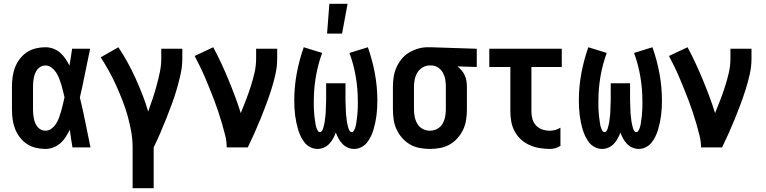

<svg xmlns="http://www.w3.org/2000/svg" viewBox="-20 -777 4040 1012"><path d="M219 8Q194 8 168.5 2Q143 -4 121.5 -18.5Q100 -33 84 -54Q68 -75 59 -99Q50 -123 46.5 -148.5Q43 -174 43 -200V-320Q43 -346 46.5 -371.5Q50 -397 59 -421Q68 -445 84 -466Q100 -487 121.5 -501.5Q143 -516 168.5 -522Q194 -528 219 -528Q241 -528 261 -520.5Q281 -513 297 -499Q313 -485 325 -467.5Q337 -450 346 -431Q350 -453 353.5 -475.5Q357 -498 360 -520H455Q441 -456 428.5 -391.5Q416 -327 401 -263Q417 -198 430 -132Q443 -66 457 0H362Q358 -23 354.5 -46.5Q351 -70 348 -93Q338 -74 326.5 -55.5Q315 -37 298.5 -22.5Q282 -8 261.5 0Q241 8 219 8ZM219 -88Q237 -88 252 -99.5Q267 -111 276.5 -126.5Q286 -142 292 -159Q298 -176 303 -193.5Q308 -211 312 -228.5Q316 -246 320 -264Q316 -281 312 -298Q308 -315 303 -331.5Q298 -348 291.5 -364.5Q285 -381 275.5 -395.5Q266 -410 251.5 -421Q237 -432 219 -432Q207 -432 196 -426.5Q185 -421 177.5 -411.5Q170 -402 165.5 -391Q161 -380 158.5 -368Q156 -356 155 -344Q154 -332 154 -320V-200Q154 -188 155 -176Q156 -164 158.5 -152Q161 -140 165.5 -129Q170 -118 177.5 -108.5Q185 -99 196 -93.5Q207 -88 219 -88Z M679 215V0Q679 -42 671.5 -84Q664 -126 652.5 -167Q641 -208 625.5 -247.5Q610 -287 592.5 -326Q575 -365 554.5 -402Q534 -439 511 -475L604 -528Q630 -489 652.5 -448Q675 -407 694.5 -364Q714 -321 731 -277.5Q748 -234 761 -189Q773 -222 784.5 -256.5Q796 -291 805.5 -326Q815 -361 822.5 -396.5Q830 -432 830 -468V-520H941V-468Q941 -427 932 -386.5Q923 -346 911.5 -306.5Q900 -267 885.5 -228Q871 -189 856 -151Q841 -113 824.5 -75Q808 -37 790 0V215Z M1175 0Q1175 -32 1167 -63.5Q1159 -95 1150 -126Q1141 -157 1131 -187Q1121 -217 1109.5 -247.5Q1098 -278 1086 -307.5Q1074 -337 1061.5 -366.5Q1049 -396 1035 -425Q1021 -454 1006 -482L1104 -528Q1126 -487 1146 -444Q1166 -401 1184 -357.5Q1202 -314 1218.5 -270Q1235 -226 1249 -181Q1263 -215 1276.5 -250Q1290 -285 1301.5 -321Q1313 -357 1321.5 -393.5Q1330 -430 1330 -468V-520H1441V-468Q1441 -427 1432 -386.5Q1423 -346 1410.5 -306.5Q1398 -267 1383.5 -228Q1369 -189 1353.5 -151Q1338 -113 1321 -75Q1304 -37 1286 0Z M1653 8Q1634 8 1616 -1Q1598 -10 1586 -25Q1574 -40 1565.5 -57.5Q1557 -75 1551.5 -93.5Q1546 -112 1542 -131Q1538 -150 1535.5 -169.5Q1533 -189 1532 -208.5Q1531 -228 1531 -247Q1531 -319 1544 -389.5Q1557 -460 1581 -528L1678 -498Q1656 -438 1645 -374Q1634 -310 1634 -245Q1634 -238 1634 -231Q1634 -224 1634 -216.5Q1634 -209 1634.5 -202Q1635 -195 1635.5 -187.5Q1636 -180 1636.5 -173Q1637 -166 1638 -158.5Q1639 -151 1640 -144Q1641 -137 1642 -129.5Q1643 -122 1644.5 -115Q1646 -108 1648.5 -101.5Q1651 -95 1655 -88Q1659 -81 1666 -81Q1673 -81 1677 -87Q1681 -93 1683 -99.5Q1685 -106 1686.5 -112.5Q1688 -119 1689.5 -125.5Q1691 -132 1692 -139Q1693 -146 1693.5 -152.5Q1694 -159 1695 -165.5Q1696 -172 1696.5 -179Q1697 -186 1697 -192.5Q1697 -199 1697.5 -206Q1698 -213 1698 -219.5Q1698 -226 1698.5 -233Q1699 -240 1699 -246.5Q1699 -253 1699 -260V-338H1801V-260Q1801 -253 1801 -246.5Q1801 -240 1801.5 -233Q1802 -226 1802 -219.5Q1802 -213 1802.5 -206Q1803 -199 1803 -192.5Q1803 -186 1803.5 -179Q1804 -172 1805 -165.5Q1806 -159 1806.5 -152.5Q1807 -146 1808 -139Q1809 -132 1810.5 -125.5Q1812 -119 1813.5 -112.5Q1815 -106 1817 -99.5Q1819 -93 1823 -87Q1827 -81 1834 -81Q1841 -81 1845 -88Q1849 -95 1851.5 -101.5Q1854 -108 1855.5 -115Q1857 -122 1858 -129.5Q1859 -137 1860 -144Q1861 -151 1862 -158.5Q1863 -166 1863.5 -173Q1864 -180 1864.5 -187.5Q1865 -195 1865.5 -202Q1866 -209 1866 -216.5Q1866 -224 1866 -231Q1866 -238 1866 -245Q1866 -310 1855 -374Q1844 -438 1822 -498L1919 -528Q1943 -460 1956 -389.5Q1969 -319 1969 -247Q1969 -228 1968 -208.5Q1967 -189 1964.5 -169.5Q1962 -150 1958 -131Q1954 -112 1948.5 -93.5Q1943 -75 1934.5 -57.5Q1926 -40 1914 -25Q1902 -10 1884 -1Q1866 8 1847 8Q1829 8 1813 1Q1797 -6 1785 -18.5Q1773 -31 1764.5 -46.5Q1756 -62 1750 -78Q1744 -62 1735.5 -46.5Q1727 -31 1715 -18.5Q1703 -6 1687 1Q1671 8 1653 8ZM1704 -600 1716 -757H1812L1783 -600Z M2246 8Q2219 8 2192 3Q2165 -2 2141.5 -15.5Q2118 -29 2100 -49.5Q2082 -70 2070.5 -94.5Q2059 -119 2055 -146Q2051 -173 2051 -200V-320Q2051 -346 2055 -372Q2059 -398 2069.5 -421.5Q2080 -445 2096.5 -465.5Q2113 -486 2135.5 -499.5Q2158 -513 2183 -520.5Q2208 -528 2234 -528H2250L2493 -520V-424L2391 -427Q2403 -418 2413 -406Q2423 -394 2429.5 -380Q2436 -366 2438.5 -350.5Q2441 -335 2441 -320V-200Q2441 -173 2437 -146Q2433 -119 2421.5 -94.5Q2410 -70 2392 -49.5Q2374 -29 2350.5 -15.5Q2327 -2 2300 3Q2273 8 2246 8ZM2246 -88Q2266 -88 2284 -97.5Q2302 -107 2312 -124Q2322 -141 2326 -160.5Q2330 -180 2330 -200V-320Q2330 -339 2327 -357.5Q2324 -376 2315 -392.5Q2306 -409 2290.5 -420Q2275 -431 2256 -432H2244Q2225 -432 2207.5 -421.5Q2190 -411 2180 -394.5Q2170 -378 2166 -358.5Q2162 -339 2162 -320V-200Q2162 -180 2166 -160.5Q2170 -141 2180 -124Q2190 -107 2208 -97.5Q2226 -88 2246 -88Z M2878 8Q2851 8 2824 3.5Q2797 -1 2772 -12Q2747 -23 2726.5 -41.5Q2706 -60 2693 -84Q2680 -108 2675 -135Q2670 -162 2670 -189V-424H2559V-520H2941V-424H2781V-189Q2781 -169 2786.5 -149.5Q2792 -130 2805.5 -115.5Q2819 -101 2838.5 -94.5Q2858 -88 2878 -88Q2893 -88 2907 -92Q2921 -96 2934 -104V-8Q2921 0 2907 4Q2893 8 2878 8Z M3153 8Q3134 8 3116 -1Q3098 -10 3086 -25Q3074 -40 3065.5 -57.5Q3057 -75 3051.5 -93.5Q3046 -112 3042 -131Q3038 -150 3035.5 -169.5Q3033 -189 3032 -208.5Q3031 -228 3031 -247Q3031 -319 3044 -389.5Q3057 -460 3081 -528L3178 -498Q3156 -438 3145 -374Q3134 -310 3134 -245Q3134 -238 3134 -231Q3134 -224 3134 -216.5Q3134 -209 3134.5 -202Q3135 -195 3135.5 -187.5Q3136 -180 3136.5 -173Q3137 -166 3138 -158.5Q3139 -151 3140 -144Q3141 -137 3142 -129.5Q3143 -122 3144.5 -115Q3146 -108 3148.5 -101.5Q3151 -95 3155 -88Q3159 -81 3166 -81Q3173 -81 3177 -87Q3181 -93 3183 -99.5Q3185 -106 3186.5 -112.5Q3188 -119 3189.5 -125.5Q3191 -132 3192 -139Q3193 -146 3193.5 -152.5Q3194 -159 3195 -165.5Q3196 -172 3196.5 -179Q3197 -186 3197 -192.5Q3197 -199 3197.5 -206Q3198 -213 3198 -219.5Q3198 -226 3198.5 -233Q3199 -240 3199 -246.5Q3199 -253 3199 -260V-338H3301V-260Q3301 -253 3301 -246.5Q3301 -240 3301.5 -233Q3302 -226 3302 -219.5Q3302 -213 3302.5 -206Q3303 -199 3303 -192.5Q3303 -186 3303.5 -179Q3304 -172 3305 -165.5Q3306 -159 3306.5 -152.5Q3307 -146 3308 -139Q3309 -132 3310.5 -125.5Q3312 -119 3313.5 -112.5Q3315 -106 3317 -99.5Q3319 -93 3323 -87Q3327 -81 3334 -81Q3341 -81 3345 -88Q3349 -95 3351.5 -101.5Q3354 -108 3355.5 -115Q3357 -122 3358 -129.5Q3359 -137 3360 -144Q3361 -151 3362 -158.5Q3363 -166 3363.5 -173Q3364 -180 3364.5 -187.5Q3365 -195 3365.5 -202Q3366 -209 3366 -216.5Q3366 -224 3366 -231Q3366 -238 3366 -245Q3366 -310 3355 -374Q3344 -438 3322 -498L3419 -528Q3443 -460 3456 -389.5Q3469 -319 3469 -247Q3469 -228 3468 -208.5Q3467 -189 3464.5 -169.5Q3462 -150 3458 -131Q3454 -112 3448.5 -93.5Q3443 -75 3434.5 -57.5Q3426 -40 3414 -25Q3402 -10 3384 -1Q3366 8 3347 8Q3329 8 3313 1Q3297 -6 3285 -18.5Q3273 -31 3264.5 -46.5Q3256 -62 3250 -78Q3244 -62 3235.5 -46.5Q3227 -31 3215 -18.5Q3203 -6 3187 1Q3171 8 3153 8Z M3675 0Q3675 -32 3667 -63.5Q3659 -95 3650 -126Q3641 -157 3631 -187Q3621 -217 3609.5 -247.5Q3598 -278 3586 -307.5Q3574 -337 3561.5 -366.5Q3549 -396 3535 -425Q3521 -454 3506 -482L3604 -528Q3626 -487 3646 -444Q3666 -401 3684 -357.5Q3702 -314 3718.5 -270Q3735 -226 3749 -181Q3763 -215 3776.5 -250Q3790 -285 3801.5 -321Q3813 -357 3821.5 -393.5Q3830 -430 3830 -468V-520H3941V-468Q3941 -427 3932 -386.5Q3923 -346 3910.5 -306.5Q3898 -267 3883.5 -228Q3869 -189 3853.5 -151Q3838 -113 3821 -75Q3804 -37 3786 0Z"/></svg>

Font: Iosevka Custom
Style: Bold
Weight: 700
Monospace: yes
Designer: Belleve Invis
Foundry: Belleve Invis
Version: Version 30.3.3; ttfautohint (v1.8.3)